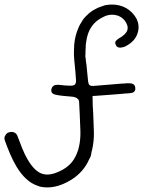

<svg xmlns="http://www.w3.org/2000/svg" viewBox="-192 -814 700 848"><path d="M332 -643.6Q363.3 -661.1 370.1 -679.7Q376 -696.3 363.3 -716.8Q353.5 -732.4 337.9 -740.7Q322.3 -749 302.7 -749Q282.2 -749 262.7 -738.3Q198.2 -708 188.5 -627.9Q186.5 -617.2 186.5 -606Q186.5 -594.7 185.5 -584Q185.5 -579.1 185.5 -575.2Q185.5 -571.3 184.6 -566.4Q186.5 -557.6 187 -548.8Q187.5 -540 189.5 -531.2Q191.4 -510.7 193.4 -491.7Q195.3 -472.7 197.3 -453.1Q199.2 -441.4 203.6 -438Q208 -434.6 215.8 -434.6H221.7Q249 -436.5 275.9 -439Q302.7 -441.4 329.1 -443.4Q336.9 -444.3 345.2 -444.8Q353.5 -445.3 361.3 -445.3Q362.3 -445.3 362.8 -445.8Q363.3 -446.3 365.2 -446.3H377.9Q388.7 -446.3 394.5 -443.4Q404.3 -438.5 405.3 -427.7Q407.2 -416 401.4 -410.2Q396.5 -404.3 387.7 -403.3Q378.9 -402.3 371.1 -401.4H366.2Q358.4 -400.4 349.6 -399.9Q340.8 -399.4 333 -398.4Q307.6 -396.5 281.7 -394.5Q255.9 -392.6 229.5 -390.6Q219.7 -390.6 216.8 -389.6V-384.8Q216.8 -350.6 219.7 -312.5Q221.7 -271.5 222.7 -231Q223.6 -190.4 214.8 -152.3Q212.9 -144.5 211.9 -141.6Q211.9 -136.7 210.9 -134.8Q210 -124 205.1 -116.2Q204.1 -115.2 204.1 -114.7Q204.1 -114.3 203.1 -113.3Q176.8 -50.8 115.2 -15.6Q64.5 13.7 17.6 13.7Q5.9 13.7 -5.4 12.2Q-16.6 10.7 -27.3 5.9Q-79.1 -11.7 -119.1 -78.1Q-134.8 -104.5 -147.5 -134.3Q-160.2 -164.1 -170.9 -194.3Q-174.8 -207 -168.9 -214.8Q-164.1 -226.6 -152.3 -229.5Q-146.5 -231.4 -142.6 -231.4Q-121.1 -231.4 -114.3 -211.9Q-104.5 -185.5 -93.8 -158.7Q-83 -131.8 -69.3 -108.4Q-40 -58.6 -6.8 -46.9Q3.9 -43 17.6 -43Q45.9 -43 85 -64.5Q117.2 -83 133.8 -109.4Q150.4 -135.7 157.2 -167.5Q164.1 -199.2 163.1 -235.4Q162.1 -271.5 160.2 -308.6L157.2 -367.2Q155.3 -375 150.4 -377.9Q143.6 -384.8 128.9 -386.7Q114.3 -388.7 86.9 -390.6H85.9Q78.1 -391.6 70.3 -392.6Q62.5 -393.6 54.7 -395.5Q30.3 -400.4 35.2 -420.9Q40 -439.5 61.5 -439.5H66.4Q83 -437.5 95.7 -436.5Q108.4 -435.5 117.2 -435.5Q133.8 -435.5 138.7 -440.4Q144.5 -446.3 143.6 -461.4Q142.6 -476.6 140.6 -502Q140.6 -503.9 140.1 -506.3Q139.6 -508.8 139.6 -511.7Q137.7 -531.2 135.7 -552.2Q133.8 -573.2 134.8 -593.8Q134.8 -637.7 148.4 -675.8Q152.3 -686.5 156.7 -696.3Q161.1 -706.1 167 -714.8Q176.8 -733.4 193.4 -748Q209 -763.7 228.5 -773.4Q238.3 -779.3 249.5 -783.2Q260.7 -787.1 272.5 -791Q287.1 -793.9 302.7 -793.9Q336.9 -793.9 365.2 -778.3Q378.9 -770.5 390.1 -759.3Q401.4 -748 409.2 -734.4Q425.8 -704.1 417 -671.9Q408.2 -638.7 377 -618.2Q363.3 -608.4 351.6 -605.5Q341.8 -603.5 339.8 -603.5Q323.2 -603.5 319.3 -616.2Q314.5 -625 319.3 -632.8Q323.2 -637.7 332 -643.6Z"/></svg>

Font: Scriphy
Style: Regular
Weight: 400
Designer: Ala M. Lockhart
Foundry: Ala M. Lockhart
Version: Version 1.0 2021